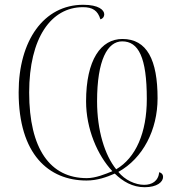

<svg xmlns="http://www.w3.org/2000/svg" viewBox="-20 -745 739 803"><path d="M585 38C637 38 662 16 662 -5C662 -14 658 -21 646 -25C642 13 615 28 583 28C546 28 502 8 475 -26C578 -83 639 -202 639 -334C639 -494 595 -582 492 -582C402 -582 340 -495 340 -321C340 -207 387 -96 450 -29C421 -17 380 0 343 0C190 0 102 -122 102 -358C102 -587 194 -715 327 -715C367 -715 389 -701 400 -664C410 -667 416 -675 416 -685C416 -703 393 -725 328 -725C163 -725 58 -575 58 -359C58 -99 184 10 342 10C386 10 426 -4 460 -19C494 14 534 38 585 38ZM466 -37C418 -96 386 -200 386 -321C386 -495 430 -572 491 -572C559 -572 594 -506 594 -331C594 -190 548 -85 466 -37Z"/></svg>

Font: Noto Serif Display ExtraLight
Style: Regular
Weight: 200
Designer: Monotype Design Team
Foundry: Monotype Imaging Inc.
Version: Version 2.009